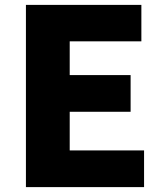

<svg xmlns="http://www.w3.org/2000/svg" viewBox="-20 -765 670 785"><path d="M86 0H569V-150H265V-308H514V-458H265V-596H558V-745H86Z"/></svg>

Font: Noto Sans HK Black
Style: Regular
Weight: 900
Designer: Ryoko NISHIZUKA 西塚涼子 (kana, bopomofo & ideographs); Paul D. Hunt (Latin, Greek & Cyrillic); Sandoll Communications 산돌커뮤니
Foundry: Adobe
Version: Version 2.004;hotconv 1.0.118;makeotfexe 2.5.65603